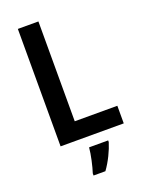

<svg xmlns="http://www.w3.org/2000/svg" viewBox="-171 -795 832 1097"><g transform="rotate(-20 245.0 -246.5)"><path d="M81 0H465V-107H206V-714H81ZM348 71V61H232C229 102 213 172 201 208V221H273C306 176 334 117 348 71Z"/></g></svg>

Font: Noto Sans Lao Looped SemiCondensed SemiBold
Style: Regular
Weight: 600
Width: 4
Designer: Mark Frömberg, Ben Mitchell
Foundry: The Fontpad Ltd
Version: Version 1.002